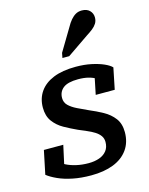

<svg xmlns="http://www.w3.org/2000/svg" viewBox="-123 -897 766 985"><g transform="rotate(-15 260.0 -404.0)"><path d="M238 11Q184 11 140 2Q96 -7 63 -22Q30 -37 10 -53L36 -178H139L109 -41Q91 -49 84 -59Q77 -69 78.5 -81.5Q80 -94 87 -106Q99 -91 122 -79Q145 -67 175.5 -60Q206 -53 241 -53Q273 -53 298 -62Q323 -71 337.5 -89.5Q352 -108 352 -136Q352 -155 342 -169Q332 -183 314.5 -194Q297 -205 275.5 -214Q254 -223 231 -233Q196 -249 163 -267.5Q130 -286 108.5 -315Q87 -344 87 -389Q87 -437 112 -473Q137 -509 185 -528.5Q233 -548 304 -548Q349 -548 386.5 -540Q424 -532 451 -520Q478 -508 490 -495L467 -382H366L388 -489Q399 -489 408.5 -481Q418 -473 422.5 -460.5Q427 -448 423 -434Q412 -449 394.5 -460Q377 -471 353.5 -477Q330 -483 299 -483Q244 -483 219.5 -463.5Q195 -444 195 -411Q195 -387 211.5 -371Q228 -355 254.5 -342Q281 -329 312 -315Q348 -300 382.5 -281Q417 -262 439 -233Q461 -204 461 -159Q461 -105 433.5 -66.5Q406 -28 356 -8.5Q306 11 238 11ZM325 -752Q337 -774 349.5 -788.5Q362 -803 376 -811Q390 -819 409 -819Q435 -819 450 -804Q465 -789 465 -767Q465 -749 456.5 -735.5Q448 -722 434 -711Q420 -700 401 -688L286 -609H250L255 -635Z"/></g></svg>

Font: Roboto Serif 20pt Medium
Style: Italic
Weight: 500
Italic angle: -10°
Version: Version 1.008